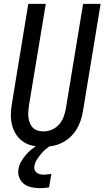

<svg xmlns="http://www.w3.org/2000/svg" viewBox="-20 -755 543 998"><path d="M204 8Q176 8 148.5 2Q121 -4 99.5 -19Q78 -34 63.5 -56.5Q49 -79 42.5 -105.5Q36 -132 36.5 -160Q37 -188 42 -217L127 -735H218L130 -204Q128 -188 127 -173Q126 -158 128 -143Q130 -128 135.5 -114.5Q141 -101 151 -91Q161 -81 175.5 -76.5Q190 -72 206 -72Q227 -72 249 -81Q271 -90 286.5 -107.5Q302 -125 310 -146Q318 -167 322 -189L412 -735H503L411 -176Q407 -152 399 -128Q391 -104 377.5 -82Q364 -60 344.5 -42Q325 -24 301.5 -12.5Q278 -1 253 3.5Q228 8 204 8ZM187 223Q164 223 142 218Q120 213 104 200.5Q88 188 80 167.5Q72 147 76 124Q79 104 89.5 85.5Q100 67 114 50.5Q128 34 145 20.5Q162 7 180 -3L189 -8H249L248 0Q232 8 218 20Q204 32 192.5 46Q181 60 171 76Q161 92 159 108Q157 118 160 127.5Q163 137 170.5 142.5Q178 148 187.5 150.5Q197 153 207 153Q217 153 227 151.5Q237 150 247 149L235 219Q223 221 211 222Q199 223 187 223Z"/></svg>

Font: Iosevka SS18 Medium
Style: Italic
Weight: 500
Italic angle: -9°
Monospace: yes
Designer: Belleve Invis
Foundry: Belleve Invis
Version: Version 25.1.1; ttfautohint (v1.8.4)